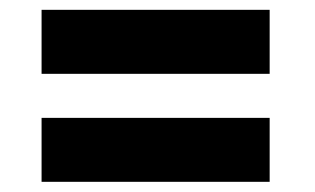

<svg xmlns="http://www.w3.org/2000/svg" viewBox="-20 -499 626 381"><path d="M515.1 -479.5V-352.5H62.5V-479.5ZM515.1 -265.1V-138.2H62.5V-265.1Z"/></svg>

Font: Mardoto Black
Style: Regular
Weight: 900
Designer: Christian Robertson, Vahan Hovhannisyan
Foundry: Google
Version: Version 1.000